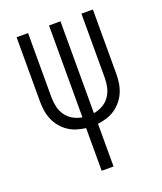

<svg xmlns="http://www.w3.org/2000/svg" viewBox="-136 -609 772 913"><g transform="rotate(-20 250.0 -152.5)"><path d="M220 215V-1Q196 -4 173.5 -11Q151 -18 131.5 -31.5Q112 -45 97 -63.5Q82 -82 73 -103.5Q64 -125 60.5 -148.5Q57 -172 57 -195V-520H115V-195Q115 -171 120.5 -147Q126 -123 140 -103Q154 -83 175.5 -71Q197 -59 221 -55V-520H279V-55Q303 -59 324.5 -71Q346 -83 360 -103Q374 -123 379.5 -147Q385 -171 385 -195V-520H443V-195Q443 -172 439.5 -148.5Q436 -125 427 -103.5Q418 -82 403 -63.5Q388 -45 368.5 -31.5Q349 -18 326.5 -11Q304 -4 280 -1V215Z"/></g></svg>

Font: Iosevka Fixed SS04 Light
Style: Regular
Weight: 300
Monospace: yes
Designer: Belleve Invis
Foundry: Belleve Invis
Version: Version 32.5.0